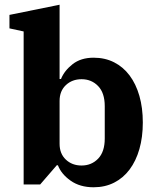

<svg xmlns="http://www.w3.org/2000/svg" viewBox="-20 -780 666 812"><path d="M376 12Q318 12 278.5 -16Q239 -44 225 -81H220L150 0H80V-647L20 -660V-717L232 -760V-446H238Q252 -481 287 -508.5Q322 -536 376 -536Q424 -536 462.5 -516.5Q501 -497 528 -461Q555 -425 569.5 -374.5Q584 -324 584 -262Q584 -200 569.5 -149.5Q555 -99 528 -63Q501 -27 462.5 -7.5Q424 12 376 12ZM325 -80Q367 -80 395 -109Q423 -138 423 -194V-331Q423 -387 395 -416Q367 -445 325 -445Q285 -445 258.5 -420Q232 -395 232 -353V-172Q232 -130 258.5 -105Q285 -80 325 -80Z"/></svg>

Font: IBM Plex Serif
Style: Bold
Weight: 700
Designer: Mike Abbink, Paul van der Laan, Pieter van Rosmalen
Foundry: Bold Monday
Version: Version 2.008